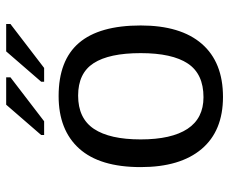

<svg xmlns="http://www.w3.org/2000/svg" viewBox="-82 -672 763 640"><g transform="rotate(-90 300.0 -351.5)"><path d="M535.6 -264.6Q535.6 -131.3 474.4 -60.8Q413.1 9.8 297.4 9.8Q184.1 9.8 123.8 -61.5Q63.5 -132.8 63.5 -264.6Q63.5 -400.9 125.2 -469.5Q187 -538.1 300.3 -538.1Q419.4 -538.1 477.5 -470.2Q535.6 -402.3 535.6 -264.6ZM443.4 -264.6Q443.4 -369.6 409.9 -421.4Q376.5 -473.1 301.8 -473.1Q226.1 -473.1 190.9 -420.4Q155.8 -367.7 155.8 -264.6Q155.8 -162.1 190.9 -108.6Q226.1 -55.2 296.4 -55.2Q374 -55.2 408.7 -107.4Q443.4 -159.7 443.4 -264.6ZM348.1 -586.4V-596.2L449.2 -712.9H540.5V-698.7L394 -586.4ZM170.4 -586.4V-596.2L271.5 -712.9H362.8V-698.7L216.3 -586.4Z"/></g></svg>

Font: Cousine
Style: Regular
Weight: 400
Monospace: yes
Designer: Steve Matteson
Foundry: Monotype Imaging Inc.
Version: Version 1.21